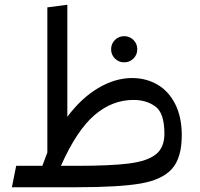

<svg xmlns="http://www.w3.org/2000/svg" viewBox="-20 -787 839 807"><path d="M744 -219Q744 -123 702.5 -77Q661 -31 570 -15.5Q479 0 301 0H30L48 -90H158L179 -146V-756L263 -767V-296Q322 -375 393 -417Q464 -459 535 -459Q594 -459 641.5 -431.5Q689 -404 716.5 -349.5Q744 -295 744 -219ZM671 -225Q671 -312 633 -339.5Q595 -367 541 -367Q452 -367 377.5 -303.5Q303 -240 236 -90H301Q447 -90 523.5 -100Q600 -110 635.5 -138.5Q671 -167 671 -225ZM447 -580Q447 -603 463 -619Q479 -635 502 -635Q525 -635 541 -619Q557 -603 557 -580Q557 -557 541 -541Q525 -525 502 -525Q479 -525 463 -541Q447 -557 447 -580Z"/></svg>

Font: FiraGO
Style: Regular
Weight: 400
Designer: bBox Type
Foundry: bBox Type GmbH
Version: Version 1.001;April 20, 2020;FontCreator 12.0.0.2555 64-bit